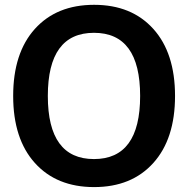

<svg xmlns="http://www.w3.org/2000/svg" viewBox="-20 -760 773 790"><path d="M556.6 -365.2Q556.6 -625 366.7 -625Q176.8 -625 176.8 -365.2Q176.8 -105.5 366.7 -105.5Q556.6 -105.5 556.6 -365.2ZM610.8 -89.4Q521.5 9.8 367.2 9.8Q212.9 9.8 123.5 -89.4Q34.2 -188.5 34.2 -365.2Q34.2 -542 123.5 -641.1Q212.9 -740.2 367.2 -740.2Q521.5 -740.2 610.8 -641.1Q700.2 -542 700.2 -365.2Q700.2 -188.5 610.8 -89.4Z"/></svg>

Font: Mgen+ 1c bold
Style: Bold
Weight: 700
Designer: [Source Han Sans]
Ryoko NISHIZUKA  (kana & ideographs); Paul D. Hunt (Latin, Greek & Cyrillic); Wenlong ZHANG  (bopomofo
Version: Version 1.059.20150602